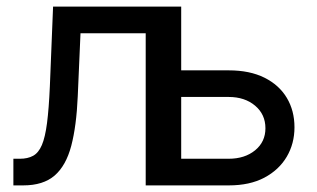

<svg xmlns="http://www.w3.org/2000/svg" viewBox="-20 -561 959 581"><path d="M20.5 0V-80.6H40Q64 -80.6 80.3 -89.6Q96.7 -98.6 106.7 -122.1Q116.7 -145.5 122.3 -188.7Q127.9 -231.9 130.9 -300.3L140.6 -541H508.3V0H420.9V-460.4H223.6L215.3 -270Q211.4 -179.7 195.6 -119.6Q179.7 -59.6 145.3 -29.8Q110.8 0 50.3 0ZM515.1 -348.1H672.4Q735.8 -348.1 780.3 -325.9Q824.7 -303.7 847.9 -264.9Q871.1 -226.1 871.1 -175.8Q871.1 -126.5 847.7 -86.7Q824.2 -46.9 780 -23.4Q735.8 0 672.4 0H441.4V-541H528.3V-80.6H671.9Q720.7 -80.6 752 -106.2Q783.2 -131.8 783.2 -172.9Q783.2 -214.8 752 -241.2Q720.7 -267.6 671.9 -267.6H515.1Z"/></svg>

Font: Inter 17pt
Style: Regular
Weight: 400
Version: Version 4.001;git-66647c0bb